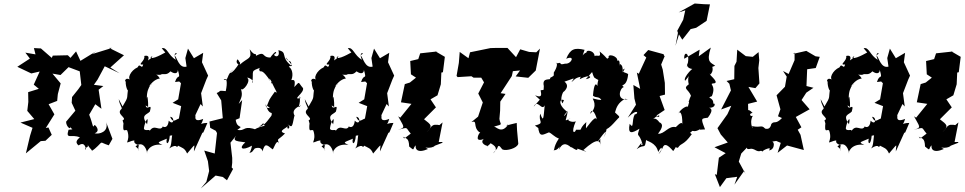

<svg xmlns="http://www.w3.org/2000/svg" viewBox="-20 -839 5521 1098"><path d="M495 9C510 19 498 32 523 11C577 -36 541 -27 602 -8L623 -45L587 -140C604 -85 546 -69 521 -77C558 -89 525 -126 520 -124C509 -102 514 -123 490 -183L525 -243L560 -217L544 -326L571 -347L517 -354L538 -384L579 -460L664 -420L611 -453L689 -523L604 -565H621L508 -530L530 -546L440 -491L415 -545L383 -508L368 -523L282 -521L276 -508L214 -562L174 -564L183 -528L125 -538L151 -504L79 -457L159 -419L207 -430L173 -355L202 -331L141 -312L142 -256L136 -205L176 -158L97 -138L166 -108L152 -63L128 38C157 15 184 -9 213 -32L240 -34L276 -68L257 -110L242 -107L291 -185L258 -243L307 -262L310 -294L311 -302L327 -362L280 -418L326 -410L372 -455L436 -431L445 -353L428 -329L392 -284L390 -251L411 -206L358 -143C358 -115 386 -93 381 -115C385 -99 412 -100 372 -97C353 -37 391 -75 437 -53C392 -20 442 -3 429 -7C465 -33 472 9 470 18C452 0 501 11 475 -19Z M926 -538C943 -551 865 -500 843 -508C832 -514 879 -529 823 -491C816 -472 852 -530 805 -519C813 -491 759 -466 799 -470C790 -436 781 -484 767 -454C726 -436 704 -386 730 -380C690 -406 693 -363 699 -375C696 -340 720 -289 716 -349C700 -267 721 -297 681 -230L659 -272C664 -236 681 -224 675 -216C639 -186 713 -164 681 -151C695 -93 716 -95 687 -142C678 -67 697 -106 708 -92C730 -27 679 -13 733 -33C770 -42 722 -27 774 -8C761 29 795 31 755 -2C792 -32 815 0 822 37C813 40 832 -23 909 -10C873 -27 884 -24 934 -46C926 -13 946 -5 951 -63C984 -65 990 -86 970 -87C957 -49 965 -7 947 10C1001 -25 986 18 998 -6C1022 7 1036 7 1050 39C1107 -28 1089 -12 1089 27L1137 -79L1143 -82L1166 -136C1116 -136 1129 -112 1142 -159C1073 -131 1108 -194 1095 -176L1127 -244L1140 -230L1130 -306L1160 -384L1170 -406V-407L1135 -483L1142 -537L1089 -506L1055 -561L1040 -507L1047 -458C1002 -446 992 -514 977 -523C1013 -539 961 -549 986 -497C941 -522 936 -572 905 -563ZM1005 -373 1015 -363 999 -271 967 -251 1016 -232 1003 -161C982 -154 969 -133 953 -171C981 -170 975 -117 945 -149C938 -84 894 -128 912 -116C892 -82 863 -135 835 -89C843 -105 804 -84 803 -106C808 -143 833 -188 821 -128C783 -184 819 -181 837 -201C853 -258 819 -201 813 -236L827 -227C829 -253 822 -310 820 -274C816 -356 874 -376 832 -345C838 -354 863 -387 894 -390C875 -424 854 -410 896 -411C918 -423 928 -403 955 -431C983 -411 998 -422 997 -440C1015 -375 997 -423 981 -370Z M1437 10C1437 10 1476 -5 1481 27C1495 -22 1504 -13 1539 15C1544 18 1564 -57 1577 -13C1563 -55 1567 -31 1610 -76C1560 -90 1628 -108 1625 -120C1615 -90 1652 -106 1624 -129C1651 -108 1650 -110 1663 -175C1676 -171 1627 -206 1702 -237C1670 -208 1706 -244 1692 -289L1699 -278C1645 -266 1721 -307 1713 -335C1682 -370 1697 -377 1663 -341C1671 -386 1660 -382 1646 -381C1660 -414 1649 -448 1632 -457C1640 -471 1674 -438 1615 -511C1622 -481 1651 -501 1645 -464C1581 -515 1628 -540 1572 -552C1588 -494 1524 -523 1559 -535C1562 -556 1533 -522 1526 -510C1474 -510 1501 -550 1444 -520C1443 -544 1441 -510 1408 -557C1422 -498 1401 -514 1351 -469C1355 -482 1336 -510 1335 -494C1325 -473 1360 -458 1352 -485C1305 -399 1269 -416 1324 -448C1268 -413 1293 -375 1259 -383C1277 -399 1282 -368 1271 -318C1223 -323 1248 -318 1219 -307L1245 -265L1254 -163L1178 -144L1182 -108L1214 -91L1221 -78L1208 39L1148 22L1169 83L1176 139L1160 201L1128 239L1213 165L1254 173L1278 192L1313 127L1305 119L1308 92V64L1298 -23L1344 -80C1302 -32 1323 -33 1383 -25C1344 8 1363 26 1421 -6C1413 43 1393 40 1421 30ZM1424 -104C1371 -117 1381 -88 1337 -96C1381 -128 1335 -96 1328 -154L1350 -163L1365 -267L1345 -245C1358 -278 1371 -292 1357 -332C1367 -309 1420 -380 1393 -394C1398 -399 1438 -379 1423 -364C1433 -440 1406 -429 1478 -455C1442 -446 1481 -420 1465 -432C1477 -429 1482 -441 1526 -376C1504 -395 1527 -395 1535 -365C1521 -353 1538 -376 1532 -372C1554 -324 1575 -297 1552 -315C1514 -261 1525 -278 1507 -235L1525 -220C1524 -224 1496 -213 1500 -243C1519 -168 1542 -212 1532 -177C1493 -124 1488 -124 1459 -112C1499 -139 1476 -142 1494 -120C1417 -104 1409 -69 1448 -97Z M1990 -538C2007 -551 1929 -500 1907 -508C1896 -514 1943 -529 1887 -491C1880 -472 1916 -530 1869 -519C1877 -491 1823 -466 1863 -470C1854 -436 1845 -484 1831 -454C1790 -436 1768 -386 1794 -380C1754 -406 1757 -363 1763 -375C1760 -340 1784 -289 1780 -349C1764 -267 1785 -297 1745 -230L1723 -272C1728 -236 1745 -224 1739 -216C1703 -186 1777 -164 1745 -151C1759 -93 1780 -95 1751 -142C1742 -67 1761 -106 1772 -92C1794 -27 1743 -13 1797 -33C1834 -42 1786 -27 1838 -8C1825 29 1859 31 1819 -2C1856 -32 1879 0 1886 37C1877 40 1896 -23 1973 -10C1937 -27 1948 -24 1998 -46C1990 -13 2010 -5 2015 -63C2048 -65 2054 -86 2034 -87C2021 -49 2029 -7 2011 10C2065 -25 2050 18 2062 -6C2086 7 2100 7 2114 39C2171 -28 2153 -12 2153 27L2201 -79L2207 -82L2230 -136C2180 -136 2193 -112 2206 -159C2137 -131 2172 -194 2159 -176L2191 -244L2204 -230L2194 -306L2224 -384L2234 -406V-407L2199 -483L2206 -537L2153 -506L2119 -561L2104 -507L2111 -458C2066 -446 2056 -514 2041 -523C2077 -539 2025 -549 2050 -497C2005 -522 2000 -572 1969 -563ZM2069 -373 2079 -363 2063 -271 2031 -251 2080 -232 2067 -161C2046 -154 2033 -133 2017 -171C2045 -170 2039 -117 2009 -149C2002 -84 1958 -128 1976 -116C1956 -82 1927 -135 1899 -89C1907 -105 1868 -84 1867 -106C1872 -143 1897 -188 1885 -128C1847 -184 1883 -181 1901 -201C1917 -258 1883 -201 1877 -236L1891 -227C1893 -253 1886 -310 1884 -274C1880 -356 1938 -376 1896 -345C1902 -354 1927 -387 1958 -390C1939 -424 1918 -410 1960 -411C1982 -423 1992 -403 2019 -431C2047 -411 2062 -422 2061 -440C2079 -375 2061 -423 2045 -370Z M2413 5C2467 13 2478 -22 2456 4C2458 -10 2526 -21 2508 -27H2489L2511 -139L2461 -96L2501 -122C2441 -136 2450 -109 2420 -83C2457 -120 2446 -125 2405 -157L2473 -225C2463 -240 2452 -256 2442 -271L2482 -294L2501 -357L2504 -424L2513 -426L2524 -514L2471 -545H2483L2383 -534L2372 -501L2326 -490L2330 -414L2359 -395L2324 -367L2295 -358L2273 -254L2333 -245L2269 -166L2257 -174C2287 -115 2305 -110 2254 -96C2320 -113 2296 -112 2329 -75C2271 -30 2301 -53 2278 -61C2304 -44 2318 -53 2320 -1C2356 30 2337 9 2358 -8C2353 10 2364 41 2428 13Z M2823 10C2834 -27 2847 19 2858 17C2876 24 2937 10 2944 -17L2937 -93L2935 -136C2879 -124 2861 -113 2887 -128C2849 -70 2818 -115 2805 -115C2862 -131 2841 -122 2836 -159L2840 -206L2841 -258L2871 -302L2843 -306L2907 -404L2913 -432L2954 -436L2929 -402L3001 -394L3044 -436L3045 -442L3068 -561L3047 -540L3006 -542L2955 -557L2931 -512L2882 -565H2820L2785 -564L2668 -540L2659 -506L2609 -542L2604 -479L2591 -405L2597 -398L2676 -403L2688 -395H2788L2726 -405L2748 -368L2715 -304L2741 -253L2714 -172L2676 -141C2714 -153 2682 -115 2721 -83C2736 -85 2714 -78 2712 -52C2709 -29 2748 -40 2765 -57C2710 -28 2755 -6 2767 -5C2753 12 2807 -36 2783 -22C2786 -17 2843 3 2799 38Z M3067 -269 3032 -229C3054 -276 3079 -200 3095 -237C3088 -164 3088 -136 3070 -189C3055 -143 3100 -136 3039 -121C3093 -79 3074 -102 3057 -118C3063 -48 3084 -69 3119 -82C3132 -79 3151 -55 3176 -47C3137 12 3158 23 3140 19C3178 29 3187 -29 3176 17C3194 -19 3214 -25 3247 5C3239 -9 3285 35 3282 11C3336 29 3346 36 3316 19C3397 -54 3413 -36 3415 -4C3406 -71 3427 -49 3398 -29C3446 -98 3459 -102 3432 -53C3446 -85 3444 -78 3449 -101C3481 -114 3524 -182 3522 -163C3511 -183 3541 -155 3497 -196C3505 -226 3516 -253 3555 -274L3571 -271C3500 -262 3526 -339 3548 -341C3521 -364 3563 -330 3572 -412C3577 -424 3511 -425 3553 -447C3526 -392 3557 -461 3525 -473C3517 -431 3534 -507 3510 -491C3515 -519 3452 -536 3461 -509C3446 -498 3462 -501 3409 -545C3423 -491 3375 -550 3373 -495C3403 -543 3333 -562 3334 -539C3308 -530 3306 -499 3323 -554C3267 -567 3242 -561 3218 -503C3272 -526 3248 -471 3212 -475C3167 -463 3201 -487 3169 -477C3138 -484 3190 -493 3147 -424C3147 -399 3149 -408 3125 -393C3137 -375 3077 -403 3090 -347C3087 -321 3096 -326 3072 -323C3071 -312 3090 -273 3040 -294ZM3400 -269 3370 -276C3368 -272 3402 -234 3355 -188C3365 -228 3389 -188 3398 -136C3392 -185 3375 -162 3327 -100C3340 -114 3326 -80 3333 -141C3280 -92 3323 -97 3274 -97C3269 -77 3241 -71 3273 -146C3255 -134 3207 -154 3243 -162C3199 -143 3219 -144 3227 -206C3215 -174 3188 -162 3223 -200C3164 -246 3185 -278 3205 -266L3197 -248C3179 -271 3201 -319 3205 -316C3180 -297 3252 -339 3208 -372C3254 -386 3276 -404 3248 -371C3263 -375 3260 -397 3320 -403C3330 -413 3322 -460 3295 -386C3359 -420 3374 -394 3330 -386C3382 -441 3357 -434 3378 -396C3414 -369 3399 -400 3396 -347C3389 -364 3377 -365 3371 -292C3387 -277 3406 -290 3419 -267Z M3768 10C3778 -24 3799 -11 3830 25C3868 -28 3826 6 3857 6C3877 -25 3889 -5 3937 -73C3931 -71 3922 -84 3934 -85C3942 -103 3948 -66 4009 -120C3963 -89 3983 -99 4012 -99C3985 -167 3991 -160 4028 -166C4065 -215 4048 -225 4009 -227C4073 -209 4075 -253 4059 -246C4062 -286 4014 -276 4051 -289C4080 -358 4024 -359 4067 -363C4092 -372 4028 -416 4040 -418C4032 -398 4084 -440 4032 -489C4014 -438 4037 -450 4070 -463C4046 -482 4017 -480 4045 -567L3976 -517L3981 -555L3893 -503C3889 -555 3935 -535 3907 -455C3922 -507 3883 -446 3947 -444C3956 -468 3883 -396 3898 -377C3945 -431 3904 -412 3919 -357C3882 -330 3917 -331 3932 -290C3952 -324 3928 -291 3922 -268C3910 -237 3931 -283 3912 -223C3922 -243 3867 -218 3856 -181C3864 -209 3884 -203 3882 -125C3883 -156 3843 -109 3845 -112C3803 -122 3780 -71 3743 -74C3756 -92 3783 -127 3750 -140C3747 -147 3728 -168 3714 -158C3772 -206 3747 -150 3735 -179L3781 -210L3752 -290L3783 -298L3782 -365L3770 -441L3761 -470L3782 -520L3778 -519L3775 -529L3687 -553L3660 -524L3676 -510L3633 -417L3622 -424L3641 -331L3602 -353L3608 -276L3617 -240L3570 -166C3629 -226 3635 -186 3610 -185C3591 -151 3607 -95 3581 -131C3569 -70 3592 -75 3637 -103C3618 -45 3634 -90 3655 -12C3632 3 3671 -55 3621 14C3667 -20 3666 20 3675 -39C3677 -31 3732 -26 3744 30C3772 -21 3770 24 3746 42ZM3899 -780 3887 -726 3853 -663 3857 -651 3843 -577 3863 -642 3882 -612 3930 -673 3961 -680 4021 -720 4040 -814 4006 -815 3953 -819 3861 -768Z M4419 -33 4445 -22 4427 35 4481 -7 4577 19 4558 -68 4542 -97 4563 -111 4531 -170 4610 -214 4564 -267 4591 -309 4632 -337 4592 -347 4596 -443 4645 -450 4668 -514 4644 -517 4591 -548 4516 -531 4524 -538V-495L4490 -416L4458 -433L4479 -401L4469 -343L4421 -294L4443 -214L4429 -174L4452 -164C4414 -124 4409 -151 4391 -130C4380 -75 4331 -124 4366 -92C4331 -134 4340 -105 4280 -118C4298 -85 4259 -127 4285 -177C4270 -170 4260 -191 4284 -193C4250 -230 4261 -182 4258 -245L4310 -258L4260 -342L4300 -335L4323 -362L4317 -450L4322 -494L4318 -541L4285 -514L4245 -518L4196 -555L4192 -486L4180 -462L4179 -386L4135 -376L4151 -360L4160 -322L4104 -213L4162 -234L4140 -186L4083 -106L4102 -70L4142 -24L4066 3L4130 37L4091 63L4079 161L4068 157L4097 231L4134 180L4196 172L4180 217L4236 138L4243 155L4205 85L4219 39L4263 -7C4284 -11 4246 -35 4252 11C4270 20 4269 1 4305 22C4329 33 4328 16 4340 28C4342 19 4401 -5 4377 21C4415 19 4413 -45 4382 -27Z M4940 -538C4957 -551 4879 -500 4857 -508C4846 -514 4893 -529 4837 -491C4830 -472 4866 -530 4819 -519C4827 -491 4773 -466 4813 -470C4804 -436 4795 -484 4781 -454C4740 -436 4718 -386 4744 -380C4704 -406 4707 -363 4713 -375C4710 -340 4734 -289 4730 -349C4714 -267 4735 -297 4695 -230L4673 -272C4678 -236 4695 -224 4689 -216C4653 -186 4727 -164 4695 -151C4709 -93 4730 -95 4701 -142C4692 -67 4711 -106 4722 -92C4744 -27 4693 -13 4747 -33C4784 -42 4736 -27 4788 -8C4775 29 4809 31 4769 -2C4806 -32 4829 0 4836 37C4827 40 4846 -23 4923 -10C4887 -27 4898 -24 4948 -46C4940 -13 4960 -5 4965 -63C4998 -65 5004 -86 4984 -87C4971 -49 4979 -7 4961 10C5015 -25 5000 18 5012 -6C5036 7 5050 7 5064 39C5121 -28 5103 -12 5103 27L5151 -79L5157 -82L5180 -136C5130 -136 5143 -112 5156 -159C5087 -131 5122 -194 5109 -176L5141 -244L5154 -230L5144 -306L5174 -384L5184 -406V-407L5149 -483L5156 -537L5103 -506L5069 -561L5054 -507L5061 -458C5016 -446 5006 -514 4991 -523C5027 -539 4975 -549 5000 -497C4955 -522 4950 -572 4919 -563ZM5019 -373 5029 -363 5013 -271 4981 -251 5030 -232 5017 -161C4996 -154 4983 -133 4967 -171C4995 -170 4989 -117 4959 -149C4952 -84 4908 -128 4926 -116C4906 -82 4877 -135 4849 -89C4857 -105 4818 -84 4817 -106C4822 -143 4847 -188 4835 -128C4797 -184 4833 -181 4851 -201C4867 -258 4833 -201 4827 -236L4841 -227C4843 -253 4836 -310 4834 -274C4830 -356 4888 -376 4846 -345C4852 -354 4877 -387 4908 -390C4889 -424 4868 -410 4910 -411C4932 -423 4942 -403 4969 -431C4997 -411 5012 -422 5011 -440C5029 -375 5011 -423 4995 -370Z M5363 5C5417 13 5428 -22 5406 4C5408 -10 5476 -21 5458 -27H5439L5461 -139L5411 -96L5451 -122C5391 -136 5400 -109 5370 -83C5407 -120 5396 -125 5355 -157L5423 -225C5413 -240 5402 -256 5392 -271L5432 -294L5451 -357L5454 -424L5463 -426L5474 -514L5421 -545H5433L5333 -534L5322 -501L5276 -490L5280 -414L5309 -395L5274 -367L5245 -358L5223 -254L5283 -245L5219 -166L5207 -174C5237 -115 5255 -110 5204 -96C5270 -113 5246 -112 5279 -75C5221 -30 5251 -53 5228 -61C5254 -44 5268 -53 5270 -1C5306 30 5287 9 5308 -8C5303 10 5314 41 5378 13Z"/></svg>

Font: Asimov Aggro
Style: CondIt
Weight: 500
Designer: Google
Version: Version 2.000980; 2014